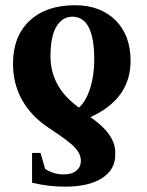

<svg xmlns="http://www.w3.org/2000/svg" viewBox="-20 -491 559 728"><path d="M417 86.9V95.7Q417 152.3 366.7 184.6Q316.4 216.8 226.6 216.8Q163.1 216.8 101.6 201.7V88.9H133.8L150.9 148.9Q161.6 157.2 180.9 163.8Q200.2 170.4 220.7 170.4Q252 170.4 269.3 156.2Q286.6 142.1 286.6 118.7Q286.6 93.3 264.6 69.1Q242.7 44.9 166 -5.4Q99.6 -48.8 64.5 -110.6Q29.3 -172.4 29.3 -249.5Q29.3 -353.5 92.3 -412.4Q155.3 -471.2 264.2 -471.2Q359.9 -471.2 417.5 -414.6Q475.1 -357.9 475.1 -260.3Q475.1 -115.7 322.8 -46.9Q417 17.6 417 86.9ZM254.4 -427.7Q216.3 -427.7 193.8 -390.1Q171.4 -352.5 171.4 -277.8Q171.4 -165.5 269 -90.8L279.3 -83Q305.2 -105.5 321.3 -154.8Q337.4 -204.1 337.4 -265.1Q337.4 -427.7 254.4 -427.7Z"/></svg>

Font: Tinos
Style: Bold
Weight: 700
Designer: Steve Matteson
Foundry: Monotype Imaging Inc.
Version: Version 1.23